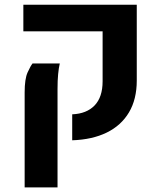

<svg xmlns="http://www.w3.org/2000/svg" viewBox="-20 -605 690 828"><path d="M291.4 0V-112Q353.4 -114.5 387.9 -150.2Q422.5 -186 422.5 -254.7V-469.9H80.7V-584.6H569.8V-257.5Q569.8 -176.9 536.2 -120.3Q502.6 -63.8 440.3 -33.3Q377.9 -2.8 291.4 0ZM86.3 203.1V-206.2Q86.3 -264.8 99 -292.7Q111.7 -320.5 120.2 -331.2H237.8Q233.2 -311.8 230.7 -285.1Q228.1 -258.4 228.1 -221.2V203.1Z"/></svg>

Font: Heebo
Style: Regular
Weight: 400
Designer: Oded Ezer
Foundry: Ezer Type House
Version: Version 3.100